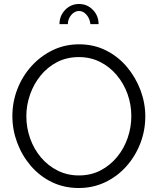

<svg xmlns="http://www.w3.org/2000/svg" viewBox="-20 -937 791 962"><path d="M375 5Q300 5 239 -25Q178 -55 134 -106.5Q90 -158 66 -222.5Q42 -287 42 -355Q42 -426 67 -490.5Q92 -555 137.5 -605.5Q183 -656 244 -685.5Q305 -715 376 -715Q451 -715 512 -684Q573 -653 616.5 -601Q660 -549 684 -485Q708 -421 708 -354Q708 -283 683 -218.5Q658 -154 613 -103.5Q568 -53 507 -24Q446 5 375 5ZM112 -355Q112 -297 131 -243.5Q150 -190 185 -148.5Q220 -107 268.5 -82.5Q317 -58 375 -58Q436 -58 484.5 -83.5Q533 -109 567.5 -151.5Q602 -194 620 -247Q638 -300 638 -355Q638 -413 619 -466Q600 -519 564.5 -561Q529 -603 481 -627Q433 -651 375 -651Q315 -651 266.5 -626Q218 -601 183.5 -558.5Q149 -516 130.5 -463Q112 -410 112 -355ZM376 -882Q354 -882 337 -862Q320 -842 320 -816H278Q278 -858 306.5 -887.5Q335 -917 376 -917Q417 -917 445.5 -887.5Q474 -858 474 -816H433Q430 -844 413.5 -863Q397 -882 376 -882Z"/></svg>

Font: Raleway Thin
Style: Regular
Weight: 400
Version: Version 4.026